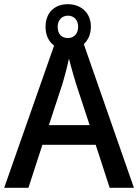

<svg xmlns="http://www.w3.org/2000/svg" viewBox="-20 -899 662 919"><path d="M381 -688C402 -707 415 -735 415 -772C415 -838 367 -879 305 -879C241 -879 198 -838 198 -771C198 -730 213 -700 239 -681L0 0H116L183 -206H438L505 0H621ZM305 -824C333 -824 354 -804 354 -771C354 -737 334 -717 305 -717C274 -717 256 -737 256 -771C256 -804 278 -824 305 -824ZM214 -300 280 -501C288 -529 301 -574 310 -619C318 -585 336 -525 343 -501L409 -300Z"/></svg>

Font: Noto Sans Thai Medium
Style: Regular
Weight: 500
Designer: Monotype Design Team
Foundry: Monotype Imaging Inc.
Version: Version 1.901